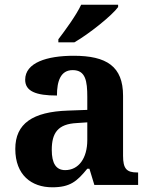

<svg xmlns="http://www.w3.org/2000/svg" viewBox="-20 -786 639 816"><path d="M228 -619V-606H296C359 -642 457 -721 482 -756V-766H325C304 -721 257 -657 228 -619ZM202 10C278 10 307 -15 351 -69H360L381 0H567V-53H563C518 -53 503 -69 503 -124V-379C503 -504 433 -549 293 -549C180 -549 87 -520 87 -447C87 -398 133 -380 222 -380C222 -442 238 -488 289 -488C344 -488 351 -441 351 -374V-319L269 -316C119 -311 45 -261 45 -153C45 -42 114 10 202 10ZM257 -63C218 -63 200 -92 200 -149C200 -221 226 -259 306 -263L351 -266V-191C351 -113 314 -63 257 -63Z"/></svg>

Font: Noto Serif Test
Style: Bold
Weight: 700
Version: Version 1.000